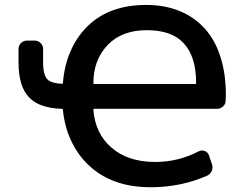

<svg xmlns="http://www.w3.org/2000/svg" viewBox="-20 -785 1040 794"><path d="M603.5 -10.7Q524.4 -10.7 460.9 -32.7Q397.5 -54.7 349.1 -99.6Q300.8 -144.5 273.4 -205.1Q247.1 -260.7 240.2 -330.1Q240.2 -335 235.4 -335Q143.6 -337.9 101.6 -380.9Q56.6 -425.8 56.6 -527.3V-583Q56.6 -596.7 66.9 -606.9Q77.1 -617.2 91.8 -617.2H124Q137.7 -617.2 147.9 -606.9Q158.2 -596.7 158.2 -583V-529.3Q158.2 -473.6 176.8 -456.1Q193.4 -440.4 235.4 -438.5Q239.3 -437.5 240.2 -442.4Q246.1 -513.7 270.5 -570.3Q295.9 -630.9 341.3 -675.8Q386.7 -720.7 447.8 -742.7Q508.8 -764.6 584 -764.6Q660.2 -764.6 720.7 -740.2Q782.2 -715.8 826.2 -667.5Q870.1 -619.1 891.6 -549.8Q914.1 -480.5 914.1 -390.6Q914.1 -381.8 913.1 -369.1Q913.1 -354.5 902.3 -344.7Q891.6 -335 877 -335H370.1Q366.2 -335 366.2 -330.1Q374 -233.4 439.5 -175.8Q507.8 -115.2 622.1 -115.2Q716.8 -115.2 801.8 -159.2Q813.5 -165 826.2 -160.6Q838.9 -156.2 843.8 -143.6L856.4 -106.4Q861.3 -92.8 856 -79.1Q850.6 -65.4 836.9 -58.6Q728.5 -10.7 603.5 -10.7ZM787.1 -437.5Q791 -437.5 791 -442.4Q791 -550.8 740.2 -605.5Q691.4 -660.2 586.9 -660.2Q485.4 -660.2 426.8 -600.6Q366.2 -538.1 366.2 -441.4Q366.2 -437.5 370.1 -437.5Z"/></svg>

Font: Rounded-L Mgen+ 1m medium
Style: Regular
Weight: 500
Designer: [Source Han Sans]
Ryoko NISHIZUKA  (kana & ideographs); Paul D. Hunt (Latin, Greek & Cyrillic); Wenlong ZHANG  (bopomofo
Version: Version 1.059.20150602